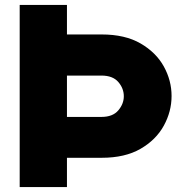

<svg xmlns="http://www.w3.org/2000/svg" viewBox="-20 -760 742 780"><path d="M60 0V-740H252V-620H393Q488 -620 551 -583.5Q614 -547 645.5 -490Q677 -433 677 -370Q677 -307 645.5 -249.5Q614 -192 551 -155.5Q488 -119 393 -119H252V0ZM392 -453H252V-285H392Q438 -285 460.5 -311.5Q483 -338 483 -369Q483 -401 460.5 -427Q438 -453 392 -453Z"/></svg>

Font: Be Vietnam Pro Black
Style: Regular
Weight: 900
Designer: Lam Bao, Tony Le, Vietanh Nguyen
Foundry: Yellow Type Foundry
Version: Version 1.002; ttfautohint (v1.8.3)